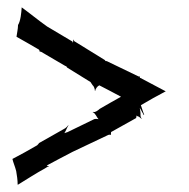

<svg xmlns="http://www.w3.org/2000/svg" viewBox="-20 -548 513 522"><path d="M14 -115C16 -106 21 -95 24 -83C26 -72 28 -58 28 -46H29C52 -60 78 -77 102 -90C105 -92 109 -95 113 -95V-96H110C109 -97 108 -98 107 -98C131 -111 154 -123 177 -135L274 -181C276 -182 281 -182 282 -181C281 -182 282 -187 282 -189L350 -227C351 -229 351 -232 351 -234C353 -232 356 -231 357 -231C360 -229 363 -227 364 -225H365C364 -227 362 -231 362 -234V-241C361 -246 361 -251 360 -255C363 -249 368 -241 371 -235L372 -236C371 -238 370 -241 369 -244L363 -262C385 -275 408 -288 431 -300H430C407 -312 385 -324 362 -336H361L360 -338C360 -338 359 -340 360 -340L359 -341C359 -340 357 -340 357 -340L272 -381C271 -382 268 -382 267 -382C266 -384 264 -386 263 -386L182 -436C181 -437 180 -440 179 -441V-435C178 -434 178 -432 178 -431C178 -432 177 -434 177 -435L108 -476C84 -493 61 -512 39 -528C38 -513 36 -491 29 -480C29 -469 26 -458 25 -449V-448C45 -437 67 -424 86 -413C87 -412 88 -409 87 -409L88 -408C88 -408 91 -407 92 -407L157 -369C158 -369 161 -367 161 -367C161 -366 162 -365 163 -364L226 -325L232 -316C236 -313 238 -305 238 -301H239C239 -306 245 -314 250 -316C270 -306 290 -295 309 -285C289 -274 270 -263 251 -252C248 -249 238 -241 233 -244L232 -243C240 -240 242 -230 248 -224C244 -225 239 -225 236 -224L164 -189L155 -186C159.4 -192.6 162.1 -201.1 166 -207V-208C164 -205 159 -200 155 -198L86 -159C86 -158 82 -154 81 -153C59 -140 35 -127 14 -116Z"/></svg>

Font: Charger Mayhem
Style: Regular
Weight: 400
Designer: Jasper
Foundry: Cannot Into Space Fonts
Version: Version 0.98